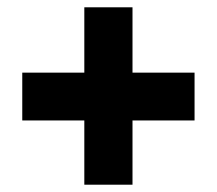

<svg xmlns="http://www.w3.org/2000/svg" viewBox="-20 -617 594 526"><path d="M343 -418V-597H211V-418H41V-287H211V-111H343V-287H513V-418Z"/></svg>

Font: Noto Sans Armenian SemiCondensed Black
Style: Regular
Weight: 900
Width: 4
Designer: Monotype Design Team
Foundry: Monotype Imaging Inc.
Version: Version 2.008